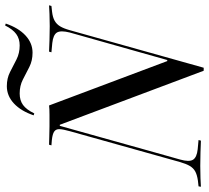

<svg xmlns="http://www.w3.org/2000/svg" viewBox="-74 -724 787 722"><g transform="rotate(-90 319.0 -362.5)"><path d="M414.5 10.5 211.3 -530.6H207.3L115.3 -201.6H105.6L187.1 -492.7Q194.4 -518.5 194.8 -531.9Q195.2 -545.2 185.9 -551.6Q176.6 -558.1 154 -560.5L133.9 -562.1L136.3 -571Q148.4 -571 165.7 -570.2Q183.1 -569.4 204.4 -569.4Q225.8 -569.4 250 -569.4H248.4Q260.5 -569.4 269.4 -569.8Q278.2 -570.2 283.9 -571L450.8 -126.6H454.8L558.1 -492.7Q566.9 -527.4 558.1 -541.5Q549.2 -555.6 518.5 -558.9L483.9 -562.1L486.3 -571Q504 -570.2 529.8 -569.4Q555.6 -568.5 582.3 -568.5Q608.1 -568.5 627.8 -569.4Q647.6 -570.2 660.5 -571L658.1 -562.1L636.3 -559.7Q615.3 -557.3 602.4 -550Q589.5 -542.7 581.5 -529.4Q573.4 -516.1 566.9 -492.7L425.8 10.5ZM80.6 -78.2Q71 -44.4 79.8 -29.8Q88.7 -15.3 119.4 -12.1L154 -8.9L151.6 0Q133.9 -0.8 108.1 -1.6Q82.3 -2.4 56.5 -2.4Q29.8 -2.4 10.1 -1.6Q-9.7 -0.8 -21.8 0L-20.2 -8.9L1.6 -11.3Q23.4 -14.5 35.9 -21.4Q48.4 -28.2 56.5 -41.9Q64.5 -55.6 71 -78.2L105.6 -201.6H115.3ZM482.3 -633.1Q452.4 -633.1 428.6 -645.2Q404.8 -657.3 381.5 -669.4Q358.1 -681.5 329 -681.5Q303.2 -681.5 285.9 -669Q268.5 -656.5 254 -626.6L246.8 -629Q262.9 -676.6 291.5 -703.2Q320.2 -729.8 356.5 -729.8Q386.3 -729.8 409.7 -717.7Q433.1 -705.6 456.9 -693.5Q480.6 -681.5 509.7 -681.5Q534.7 -681.5 552.4 -694.4Q570.2 -707.3 584.7 -736.3L591.9 -733.9Q575.8 -686.3 547.2 -659.7Q518.5 -633.1 482.3 -633.1Z"/></g></svg>

Font: Playfair 144pt SemiCondensed
Style: Italic
Weight: 400
Width: 4
Italic angle: -15.6°
Designer: Claus Eggers Sørensen
Foundry: Claus Eggers Sørensen
Version: Version 2.203